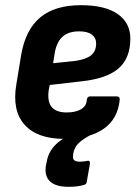

<svg xmlns="http://www.w3.org/2000/svg" viewBox="-20 -525 539 741"><path d="M228 11Q124 11 75 -43.5Q26 -98 43 -199L62 -315Q79 -411 135.5 -458Q192 -505 293 -505Q385 -505 434 -471Q483 -437 483 -376Q483 -300 437 -260.5Q391 -221 293 -211L172 -197L168 -177Q162 -133 179.5 -112Q197 -91 237 -91Q272 -91 293 -103.5Q314 -116 315 -140Q317 -153 328 -153H431Q443 -153 442 -140Q435 -66 379.5 -27.5Q324 11 228 11ZM185 -281 271 -290Q313 -296 332 -312Q351 -328 351 -357Q351 -379 334.5 -391.5Q318 -404 285 -404Q244 -404 221 -383Q198 -362 191 -319ZM244 196Q195 196 173 175Q151 154 157 115L160 101Q167 55 205.5 23.5Q244 -8 320 -28L335 -7Q299 12 283 28Q267 44 263 66L262 73Q260 87 266 93Q272 99 289 99Q297 99 303 98Q309 97 316 96Q322 94 325 97.5Q328 101 327 107L315 176Q314 187 303 189Q289 193 274 194.5Q259 196 244 196Z"/></svg>

Font: Sofia Sans Semi Condensed ExtraBold
Style: Italic
Weight: 800
Italic angle: -9°
Version: Version 4.100